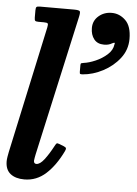

<svg xmlns="http://www.w3.org/2000/svg" viewBox="-55 -823 625 879"><g transform="rotate(5 257.0 -383.0)"><path d="M275 -749 132 -104.5Q131 -99.5 129 -89Q127 -78.5 127 -75Q127 -61 139 -61Q155.5 -61 175 -86.2Q194.5 -111.5 215 -150Q220 -159.5 223 -162.2Q226 -165 236 -161L257.5 -152.5Q266.5 -148.5 267.8 -144.5Q269 -140.5 264.5 -131Q232 -63.5 189 -24.5Q146 14.5 90 14.5Q49.5 14.5 26 -4.2Q2.5 -23 2.5 -61.5Q2.5 -69.5 4.5 -82.2Q6.5 -95 8.5 -104L134.5 -688Q137.5 -702 134.8 -706Q132 -710 116.5 -710H92.5Q80.5 -710 77 -713.2Q73.5 -716.5 73.5 -728.5V-761.5Q73.5 -773.5 77.2 -776.8Q81 -780 92 -780H248Q273 -780 276.2 -774.5Q279.5 -769 275 -749ZM338 -703.5Q338 -737 363 -758.5Q388 -780 423 -780Q459 -780 486.5 -753.2Q514 -726.5 514 -668Q514 -618 483.5 -578.8Q453 -539.5 407 -515.5Q361 -491.5 314.5 -488Q306.5 -487.5 303.5 -488.8Q300.5 -490 300.5 -498.5V-529.5Q300.5 -537 304 -538.2Q307.5 -539.5 314 -540.5Q338.5 -543.5 368.5 -556.5Q398.5 -569.5 421.5 -590.2Q444.5 -611 447.5 -637Q450.5 -645 446.5 -644.8Q442.5 -644.5 436 -641Q421.5 -632 400 -632Q369.5 -632 353.8 -652Q338 -672 338 -703.5Z"/></g></svg>

Font: Besley* Narrow Semi
Style: Italic
Weight: 600
Width: 4
Italic angle: -13°
Designer: Owen Earl
Foundry: indestructible type*
Version: Version 3.000; ttfautohint (v1.8.3)